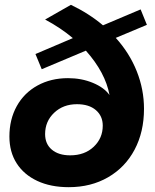

<svg xmlns="http://www.w3.org/2000/svg" viewBox="-20 -770 642 796"><path d="M460 -613Q517 -550 547 -474.5Q577 -399 577 -319Q577 -223 538 -149.5Q499 -76 428 -35Q357 6 265 6Q190 6 134.5 -20Q79 -46 49 -93Q19 -140 19 -204Q19 -275 49.5 -330Q80 -385 135.5 -415.5Q191 -446 262 -446Q318 -446 365 -426.5Q412 -407 434 -376Q417 -469 336 -560L153 -483L127 -546L282 -612Q231 -655 167 -689L274 -750Q349 -714 407 -665L563 -731L589 -667ZM406 -249Q406 -289 377.5 -313.5Q349 -338 299 -338Q242 -338 204.5 -302.5Q167 -267 167 -214Q167 -173 195 -149.5Q223 -126 271 -126Q331 -126 368.5 -161.5Q406 -197 406 -249Z"/></svg>

Font: Gontserrat SemiBold
Style: Italic
Weight: 600
Italic angle: -11.3°
Designer: Julieta Ulanovsky
Foundry: Julieta Ulanovsky
Version: Version 6.001